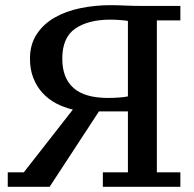

<svg xmlns="http://www.w3.org/2000/svg" viewBox="-20 -723 750 743"><path d="M678 -700V-644H587V-56H678V0H378V-56H475V-292H363L172 0H10V-56H72L262 -299Q227 -307 197 -323Q167 -339 144.5 -363.5Q122 -388 109 -421Q96 -454 96 -496Q96 -551 122 -590.5Q148 -630 191.5 -655Q235 -680 291.5 -691.5Q348 -703 408 -703Q431 -703 464.5 -701.5Q498 -700 533 -700ZM398 -344Q418 -344 439.5 -345.5Q461 -347 475 -350V-642Q464 -644 444 -645.5Q424 -647 407 -647Q322 -647 271.5 -612.5Q221 -578 221 -496Q221 -421 264.5 -382.5Q308 -344 398 -344Z"/></svg>

Font: PT Serif Caption
Style: Regular
Weight: 400
Designer: A.Korolkova, O.Umpeleva, V.Yefimov
Foundry: ParaType Ltd
Version: Version 1.000W OFL